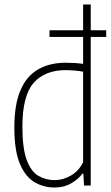

<svg xmlns="http://www.w3.org/2000/svg" viewBox="-20 -828 497 857"><path d="M201 -663V-693H454V-663ZM223 9Q175 9 134.2 -14.8Q93.5 -38.5 68.8 -96.8Q44 -155 44 -259Q44 -360.5 71 -424.2Q98 -488 149.5 -518Q201 -548 274 -548Q292 -548 312.5 -546.8Q333 -545.5 351 -543V-808H385V0H355L352 -53H348Q330 -28.5 298 -9.8Q266 9 223 9ZM224 -24Q261 -24 296.2 -44.2Q331.5 -64.5 351 -104V-508Q336 -511 314 -513Q292 -515 273 -515Q180 -515 130 -457.8Q80 -400.5 80 -263Q80 -165.5 99.2 -114Q118.5 -62.5 151.2 -43.2Q184 -24 224 -24Z"/></svg>

Font: Encode Sans Condensed Thin
Style: Regular
Weight: 100
Width: 3
Designer: Multiple Designers
Foundry: Impallari Type
Version: Version 3.002